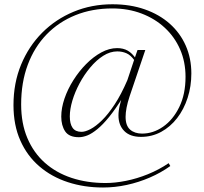

<svg xmlns="http://www.w3.org/2000/svg" viewBox="-20 -734 932 876"><path d="M623.5 -109.5Q573.5 -109.5 547 -136.2Q520.5 -163 520.5 -207.5Q520.5 -218 522 -229.8Q523.5 -241.5 526.5 -253.5L535.5 -288.5H539.5Q506 -235 477.5 -200Q449 -165 424.2 -144.8Q399.5 -124.5 378.8 -116.2Q358 -108 340 -108Q295 -108 277.2 -134.8Q259.5 -161.5 259.5 -202Q259.5 -241 274.2 -284.2Q289 -327.5 314.8 -368.2Q340.5 -409 373.2 -442Q406 -475 442.2 -494.8Q478.5 -514.5 514.5 -514.5Q542.5 -514.5 563 -502.8Q583.5 -491 600 -466L593.5 -458.5Q576 -483 556.5 -491.2Q537 -499.5 515 -499.5Q482.5 -499.5 451 -479.5Q419.5 -459.5 391.8 -426.2Q364 -393 343 -353.8Q322 -314.5 310.2 -275Q298.5 -235.5 298.5 -203Q298.5 -169 311.2 -150.8Q324 -132.5 352 -132.5Q369 -132.5 393 -145Q417 -157.5 445.2 -185Q473.5 -212.5 503.2 -257.8Q533 -303 561 -368L594.5 -468.5L607.5 -506H643L571.5 -295Q562 -266.5 557.5 -243Q553 -219.5 553 -201Q553 -160.5 573.8 -142.5Q594.5 -124.5 628 -124.5Q679 -124.5 724.2 -156Q769.5 -187.5 798 -245.8Q826.5 -304 826.5 -383.5Q826.5 -451.5 801.8 -508.5Q777 -565.5 732 -607.2Q687 -649 626 -672.2Q565 -695.5 492.5 -695.5Q400.5 -695.5 324.2 -664.8Q248 -634 192.5 -576.8Q137 -519.5 106.8 -438.8Q76.5 -358 76.5 -257.5Q76.5 -171 104.8 -104.2Q133 -37.5 184.2 8.2Q235.5 54 306.2 77.5Q377 101 462 101Q505.5 101 555.2 91Q605 81 655 60.8Q705 40.5 749.5 10.5L757 23.5Q714.5 54 663.5 76Q612.5 98 558.2 109.8Q504 121.5 450 121.5Q364 121.5 289.8 97.2Q215.5 73 159.8 25.2Q104 -22.5 72.8 -92.8Q41.5 -163 41.5 -254.5Q41.5 -355 76.2 -439Q111 -523 172.5 -584.8Q234 -646.5 316 -680.5Q398 -714.5 493 -714.5Q574.5 -714.5 640.8 -691.2Q707 -668 754.5 -625.8Q802 -583.5 827.5 -525.8Q853 -468 853 -399Q853 -340 836 -287.5Q819 -235 788 -195Q757 -155 715 -132.2Q673 -109.5 623.5 -109.5Z"/></svg>

Font: Newsreader 36pt ExtraLight
Style: Regular
Weight: 250
Designer: Hugues Gentile
Foundry: Production Type
Version: Version 1.003